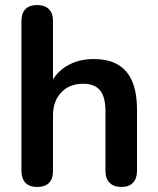

<svg xmlns="http://www.w3.org/2000/svg" viewBox="-20 -733 625 761"><path d="M127 8Q97 8 81 -8.5Q65 -25 65 -56V-650Q65 -681 81 -697Q97 -713 127 -713Q157 -713 173.5 -697Q190 -681 190 -650V-391H176Q198 -444 244.5 -471.5Q291 -499 350 -499Q409 -499 447 -477Q485 -455 504 -410.5Q523 -366 523 -298V-56Q523 -25 507 -8.5Q491 8 461 8Q431 8 414.5 -8.5Q398 -25 398 -56V-292Q398 -349 376.5 -375Q355 -401 310 -401Q255 -401 222.5 -366.5Q190 -332 190 -275V-56Q190 8 127 8Z"/></svg>

Font: Nunito ExtraLight
Style: Regular
Weight: 200
Designer: Vernon Adams
Foundry: Vernon Adams
Version: Version 3.602